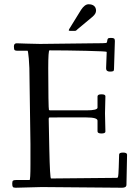

<svg xmlns="http://www.w3.org/2000/svg" viewBox="-20 -870 645 896"><path d="M307.1 -726.1Q301 -726.1 301 -728.1Q301 -730.2 301.8 -731.9Q302.5 -733.6 303.7 -735.6Q304.9 -737.5 305.2 -738L358.2 -824Q375.5 -850.1 393.1 -850.1Q410.6 -850.1 419.4 -842Q428.2 -834 428.2 -820.2Q428.2 -806.4 413.1 -793L341.1 -732.9Q340.1 -732.2 338.4 -730.2Q334.5 -726.1 331.1 -726.1ZM175 2.9 53 6.1Q42.7 6.1 39.9 2.2Q37.1 -1.7 37.1 -13.1Q37.1 -24.4 40.9 -27.2Q44.7 -30 56.9 -30H117.9Q122.1 -30 122.1 -102.1V-198L117.9 -491.9Q117.9 -560.5 114.4 -596.8Q110.8 -633.1 108.9 -633.1H62Q52 -633.1 48.5 -636Q44.9 -638.9 44.9 -653.4Q44.9 -668 58.1 -668L102.1 -666.5Q146 -665 167 -665L418.9 -668Q469.7 -668 474.6 -669.4Q479.7 -670.9 479.7 -676Q480 -677.2 480.5 -680.3Q481 -683.3 481.4 -685.2Q481.9 -687 483.4 -689.5Q485.8 -693.1 496.7 -693.1Q507.6 -693.1 511.8 -690.6Q516.1 -688 516.1 -679L512 -547.1Q512 -540 508.1 -538Q504.2 -535.9 492.9 -535.9Q475.1 -535.9 475.1 -551L478 -627.9Q478 -630.6 382.6 -632.8Q287.1 -635 210.9 -635Q205.1 -635 205.1 -551.5Q205.1 -468 206.1 -413.3Q207 -358.6 208.4 -356.8Q209.7 -355 216.1 -355H383.1Q435.1 -355 435.1 -367.9V-419.9Q435.1 -429.9 453.5 -429.9Q471.9 -429.9 471.9 -420.9L470 -341.1L471.9 -256.1Q471.9 -247.1 453.5 -247.1Q435.1 -247.1 435.1 -257.1V-306.9Q435.1 -322 383.1 -322Q298.3 -322 255.6 -322Q212.9 -322 211.5 -321.9Q210.2 -321.8 209.7 -321.3Q209.2 -320.8 208.5 -319.9Q207.8 -319.1 207.6 -317.7Q207.5 -316.4 207.3 -314.6Q207 -312.7 210.1 -174.9Q213.1 -37.1 218 -37.1L523.9 -40Q529.1 -40 530.3 -43Q531.5 -45.9 532.7 -59.6Q533.9 -73.2 535.9 -148.9Q535.9 -158 554.4 -158Q573 -158 573 -147.9L570.1 -8.1Q570.1 6.1 550 6.1Z"/></svg>

Font: Fanwood Text
Style: Regular
Weight: 400
Version: Version 1.1001